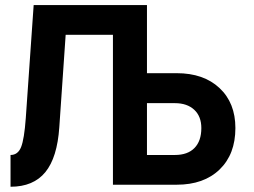

<svg xmlns="http://www.w3.org/2000/svg" viewBox="-20 -710 975 738"><path d="M109.4 -690.4H544.9V-428.7H659.2Q762.7 -428.7 823.7 -371.6Q884.8 -314.5 884.8 -217.8Q884.8 -117.2 824.2 -58.6Q763.7 0 659.2 0H414.1V-576.2H232.4L208 -221.7Q200.2 -104.5 154.3 -48.3Q108.4 7.8 20.5 7.8V-114.3Q48.8 -114.3 61 -144.5Q73.2 -174.8 79.1 -255.9ZM544.9 -313.5V-114.3H652.3Q701.2 -114.3 727.5 -141.1Q753.9 -168 753.9 -217.8Q753.9 -262.7 726.6 -288.1Q699.2 -313.5 652.3 -313.5Z"/></svg>

Font: DINish
Style: Bold
Weight: 700
Designer: Bert Driehuis
Foundry: Playbeing
Version: Version 3.008; git-95204e4c-release